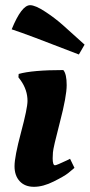

<svg xmlns="http://www.w3.org/2000/svg" viewBox="-20 -708 346 740"><path d="M96 -688Q116 -688 153.5 -663.5Q191 -639 221.5 -612Q252 -585 306 -536L284 -498Q81 -577 25 -595Q63 -688 96 -688ZM183 -98Q183 -71 192 -71Q198 -71 238 -90L250 -96L267 -61Q258 -53 243 -41Q228 -29 187 -8.5Q146 12 111 12Q76 12 56 -9.5Q36 -31 36 -67.5Q36 -104 61 -197.5Q86 -291 86 -319Q86 -361 60 -398L51 -410L52 -423Q105 -438 224 -438Q237 -423 237 -380Q237 -337 211 -237.5Q185 -138 184 -120.5Q183 -103 183 -98Z"/></svg>

Font: Oleo Script Swash Caps
Style: Regular
Weight: 400
Designer: Soytutype
Foundry: Soytutype
Version: Version 1.002